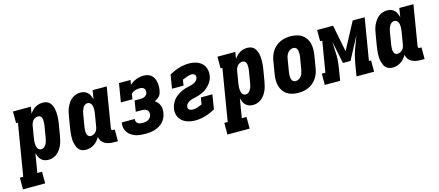

<svg xmlns="http://www.w3.org/2000/svg" viewBox="-98 -1063 4149 1814"><g transform="rotate(-15 1977.0 -156.5)"><path d="M-46 215V101H-13L71 -406H53V-520H228L217 -454Q228 -470 242 -484.5Q256 -499 273 -509Q290 -519 308.5 -523.5Q327 -528 345 -528Q364 -528 381 -522.5Q398 -517 410.5 -505Q423 -493 430.5 -476.5Q438 -460 442 -443Q446 -426 447.5 -407.5Q449 -389 448.5 -370.5Q448 -352 446 -333Q444 -314 441 -295L421 -175Q417 -154 411.5 -133Q406 -112 397 -92Q388 -72 374.5 -53Q361 -34 343 -20Q325 -6 303.5 1Q282 8 261 8Q240 8 221.5 1.5Q203 -5 189.5 -18.5Q176 -32 168.5 -49.5Q161 -67 156 -86L125 101H171V215ZM220 -106Q234 -106 247 -115.5Q260 -125 267.5 -138.5Q275 -152 279.5 -166Q284 -180 286 -194L306 -314Q308 -325 308.5 -335.5Q309 -346 309 -356Q309 -366 307.5 -376Q306 -386 301.5 -395Q297 -404 288 -409Q279 -414 269 -414Q256 -414 242.5 -408Q229 -402 220 -391.5Q211 -381 205.5 -368Q200 -355 198 -342L178 -222Q176 -210 175 -197.5Q174 -185 174.5 -173.5Q175 -162 177 -150.5Q179 -139 184 -129Q189 -119 198.5 -112.5Q208 -106 220 -106Z M628 8Q609 8 592 2.5Q575 -3 562.5 -15Q550 -27 543 -43.5Q536 -60 531.5 -77Q527 -94 525.5 -112.5Q524 -131 525 -149.5Q526 -168 528 -187Q530 -206 533 -225L553 -345Q556 -366 561.5 -387Q567 -408 576.5 -428Q586 -448 599 -467Q612 -486 630.5 -500Q649 -514 670 -521Q691 -528 712 -528Q733 -528 752 -521.5Q771 -515 784.5 -501.5Q798 -488 805.5 -470.5Q813 -453 818 -434L832 -520H970L905 -126Q904 -122 904.5 -118Q905 -114 907.5 -111Q910 -108 913.5 -107Q917 -106 921 -106H938V8H902Q878 8 855.5 4Q833 0 813.5 -10.5Q794 -21 781 -39.5Q768 -58 765 -80Q755 -62 740.5 -45Q726 -28 707.5 -16Q689 -4 668.5 2Q648 8 628 8ZM704 -106Q717 -106 730.5 -112Q744 -118 753.5 -128.5Q763 -139 768 -152Q773 -165 775 -178L795 -298Q797 -310 798 -322.5Q799 -335 799 -346.5Q799 -358 797 -369.5Q795 -381 789.5 -391Q784 -401 774.5 -407.5Q765 -414 753 -414Q739 -414 726 -404.5Q713 -395 706 -381.5Q699 -368 694.5 -354Q690 -340 688 -326L668 -206Q666 -195 665.5 -184.5Q665 -174 664.5 -164Q664 -154 666 -144Q668 -134 672.5 -125Q677 -116 685.5 -111Q694 -106 704 -106Z M1209 8Q1184 8 1159.5 5.5Q1135 3 1112.5 -4.5Q1090 -12 1070 -25.5Q1050 -39 1037 -58Q1024 -77 1019 -101Q1014 -125 1019 -150V-154H1146V-152Q1144 -140 1148.5 -128.5Q1153 -117 1162.5 -110Q1172 -103 1184 -100.5Q1196 -98 1209 -98Q1223 -98 1237 -100.5Q1251 -103 1264 -110Q1277 -117 1285.5 -129.5Q1294 -142 1296 -155Q1299 -169 1295 -182.5Q1291 -196 1281 -204Q1271 -212 1257.5 -214.5Q1244 -217 1230 -217H1173L1190 -323H1247Q1258 -323 1269.5 -325Q1281 -327 1291 -332.5Q1301 -338 1308 -348Q1315 -358 1317 -369Q1319 -380 1316 -391Q1313 -402 1306 -409Q1299 -416 1288.5 -419Q1278 -422 1266 -422Q1259 -422 1250.5 -421Q1242 -420 1234 -418.5Q1226 -417 1218 -414.5Q1210 -412 1202.5 -408Q1195 -404 1188.5 -398Q1182 -392 1180 -384L1173 -339H1060L1090 -520H1203L1195 -475Q1210 -488 1226 -498Q1242 -508 1259.5 -514.5Q1277 -521 1295 -524.5Q1313 -528 1331 -528Q1352 -528 1371 -522.5Q1390 -517 1405 -504.5Q1420 -492 1429 -474.5Q1438 -457 1442 -437.5Q1446 -418 1446 -397Q1446 -376 1443 -356Q1440 -341 1435.5 -327Q1431 -313 1421.5 -301.5Q1412 -290 1398.5 -281.5Q1385 -273 1372 -267Q1387 -257 1399 -243.5Q1411 -230 1417.5 -212.5Q1424 -195 1425 -176Q1426 -157 1422 -137Q1419 -114 1408.5 -92.5Q1398 -71 1381.5 -53Q1365 -35 1344 -23Q1323 -11 1300 -4Q1277 3 1254 5.5Q1231 8 1209 8Z M1697 8Q1673 8 1650.5 4Q1628 0 1607.5 -8.5Q1587 -17 1570 -31.5Q1553 -46 1542.5 -65.5Q1532 -85 1528.5 -108Q1525 -131 1529 -154Q1532 -170 1537.5 -184.5Q1543 -199 1551 -213Q1559 -227 1570 -239.5Q1581 -252 1594 -262.5Q1607 -273 1621 -281.5Q1635 -290 1649.5 -297Q1664 -304 1679.5 -308.5Q1695 -313 1710 -316.5Q1725 -320 1740.5 -323.5Q1756 -327 1770.5 -334Q1785 -341 1796.5 -353.5Q1808 -366 1811 -382Q1812 -390 1810 -398Q1808 -406 1802.5 -411.5Q1797 -417 1789 -419.5Q1781 -422 1772 -422Q1761 -422 1749.5 -419Q1738 -416 1726.5 -412Q1715 -408 1704 -403.5Q1693 -399 1682 -395L1673 -339H1560L1582 -472Q1627 -498 1676.5 -513Q1726 -528 1775 -528Q1798 -528 1820.5 -524Q1843 -520 1863 -511Q1883 -502 1899 -487.5Q1915 -473 1924.5 -453.5Q1934 -434 1937 -411.5Q1940 -389 1936 -366Q1934 -351 1928.5 -336Q1923 -321 1914.5 -307Q1906 -293 1895 -281Q1884 -269 1872 -258Q1860 -247 1845.5 -238.5Q1831 -230 1816.5 -223.5Q1802 -217 1787 -212Q1772 -207 1756.5 -203.5Q1741 -200 1726 -196.5Q1711 -193 1696 -186Q1681 -179 1669 -166.5Q1657 -154 1655 -139Q1653 -130 1656 -121Q1659 -112 1666.5 -107Q1674 -102 1683 -100Q1692 -98 1701 -98Q1724 -98 1746.5 -105.5Q1769 -113 1791 -123L1802 -189H1915L1892 -48Q1846 -22 1796 -7Q1746 8 1697 8Z M1954 215V101H1987L2071 -406H2053V-520H2228L2217 -454Q2228 -470 2242 -484.5Q2256 -499 2273 -509Q2290 -519 2308.5 -523.5Q2327 -528 2345 -528Q2364 -528 2381 -522.5Q2398 -517 2410.5 -505Q2423 -493 2430.5 -476.5Q2438 -460 2442 -443Q2446 -426 2447.5 -407.5Q2449 -389 2448.5 -370.5Q2448 -352 2446 -333Q2444 -314 2441 -295L2421 -175Q2417 -154 2411.5 -133Q2406 -112 2397 -92Q2388 -72 2374.5 -53Q2361 -34 2343 -20Q2325 -6 2303.5 1Q2282 8 2261 8Q2240 8 2221.5 1.5Q2203 -5 2189.5 -18.5Q2176 -32 2168.5 -49.5Q2161 -67 2156 -86L2125 101H2171V215ZM2220 -106Q2234 -106 2247 -115.5Q2260 -125 2267.5 -138.5Q2275 -152 2279.5 -166Q2284 -180 2286 -194L2306 -314Q2308 -325 2308.5 -335.5Q2309 -346 2309 -356Q2309 -366 2307.5 -376Q2306 -386 2301.5 -395Q2297 -404 2288 -409Q2279 -414 2269 -414Q2256 -414 2242.5 -408Q2229 -402 2220 -391.5Q2211 -381 2205.5 -368Q2200 -355 2198 -342L2178 -222Q2176 -210 2175 -197.5Q2174 -185 2174.5 -173.5Q2175 -162 2177 -150.5Q2179 -139 2184 -129Q2189 -119 2198.5 -112.5Q2208 -106 2220 -106Z M2707 8Q2677 8 2648.5 2Q2620 -4 2596.5 -19Q2573 -34 2557.5 -57Q2542 -80 2534.5 -107.5Q2527 -135 2527.5 -165Q2528 -195 2533 -225L2553 -345Q2557 -369 2565.5 -393.5Q2574 -418 2588.5 -440Q2603 -462 2623.5 -479.5Q2644 -497 2668 -508Q2692 -519 2717 -523.5Q2742 -528 2766 -528Q2796 -528 2824.5 -522Q2853 -516 2876.5 -501Q2900 -486 2916 -463Q2932 -440 2939 -412.5Q2946 -385 2946 -355Q2946 -325 2941 -295L2921 -175Q2917 -151 2908.5 -126.5Q2900 -102 2885 -80Q2870 -58 2850 -40.5Q2830 -23 2806 -12Q2782 -1 2756.5 3.5Q2731 8 2707 8ZM2708 -106Q2724 -106 2738.5 -114Q2753 -122 2763 -135.5Q2773 -149 2778 -164Q2783 -179 2786 -194L2806 -314Q2808 -325 2808.5 -335.5Q2809 -346 2808.5 -356.5Q2808 -367 2806 -377.5Q2804 -388 2799 -396.5Q2794 -405 2784.5 -409.5Q2775 -414 2765 -414Q2749 -414 2735 -406Q2721 -398 2710.5 -384.5Q2700 -371 2695 -356Q2690 -341 2688 -326L2668 -206Q2666 -195 2665.5 -184.5Q2665 -174 2665 -163.5Q2665 -153 2667.5 -142.5Q2670 -132 2675 -123.5Q2680 -115 2689 -110.5Q2698 -106 2708 -106Z M2964 0V-110H2999L3049 -410H3028V-520H3184L3236 -257L3376 -520H3493L3425 -110H3446V0H3274L3291 -104Q3297 -138 3304.5 -172.5Q3312 -207 3323.5 -241Q3335 -275 3348.5 -308.5Q3362 -342 3374 -376L3257 -156H3183L3138 -376Q3138 -342 3140.5 -308.5Q3143 -275 3143.5 -241Q3144 -207 3140.5 -172.5Q3137 -138 3131 -104L3114 0Z M3628 8Q3609 8 3592 2.5Q3575 -3 3562.5 -15Q3550 -27 3543 -43.5Q3536 -60 3531.5 -77Q3527 -94 3525.5 -112.5Q3524 -131 3525 -149.5Q3526 -168 3528 -187Q3530 -206 3533 -225L3553 -345Q3556 -366 3561.5 -387Q3567 -408 3576.5 -428Q3586 -448 3599 -467Q3612 -486 3630.5 -500Q3649 -514 3670 -521Q3691 -528 3712 -528Q3733 -528 3752 -521.5Q3771 -515 3784.5 -501.5Q3798 -488 3805.5 -470.5Q3813 -453 3818 -434L3832 -520H3970L3905 -126Q3904 -122 3904.5 -118Q3905 -114 3907.5 -111Q3910 -108 3913.5 -107Q3917 -106 3921 -106H3938V8H3902Q3878 8 3855.5 4Q3833 0 3813.5 -10.5Q3794 -21 3781 -39.5Q3768 -58 3765 -80Q3755 -62 3740.5 -45Q3726 -28 3707.5 -16Q3689 -4 3668.5 2Q3648 8 3628 8ZM3704 -106Q3717 -106 3730.5 -112Q3744 -118 3753.5 -128.5Q3763 -139 3768 -152Q3773 -165 3775 -178L3795 -298Q3797 -310 3798 -322.5Q3799 -335 3799 -346.5Q3799 -358 3797 -369.5Q3795 -381 3789.5 -391Q3784 -401 3774.5 -407.5Q3765 -414 3753 -414Q3739 -414 3726 -404.5Q3713 -395 3706 -381.5Q3699 -368 3694.5 -354Q3690 -340 3688 -326L3668 -206Q3666 -195 3665.5 -184.5Q3665 -174 3664.5 -164Q3664 -154 3666 -144Q3668 -134 3672.5 -125Q3677 -116 3685.5 -111Q3694 -106 3704 -106Z"/></g></svg>

Font: Iosevka Curly Slab Heavy
Style: Italic
Weight: 900
Italic angle: -9°
Monospace: yes
Designer: Belleve Invis
Foundry: Belleve Invis
Version: Version 22.1.2; ttfautohint (v1.8.4)